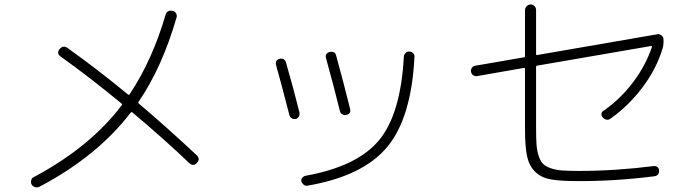

<svg xmlns="http://www.w3.org/2000/svg" viewBox="-20 -793 3040 848"><path d="M155.3 31.2Q146.5 36.1 135.7 33.7Q125 31.2 120.1 22.5Q115.2 14.6 117.7 3.9Q120.1 -6.8 128.9 -10.7Q377 -142.6 517.6 -328.1Q520.5 -332 516.6 -335.9Q377 -451.2 247.1 -543.9Q228.5 -557.6 243.2 -576.2Q258.8 -594.7 278.3 -581.1Q411.1 -486.3 544.9 -376Q548.8 -372.1 552.7 -377Q652.3 -526.4 710.9 -726.6Q717.8 -750 742.2 -745.1Q752 -743.2 757.3 -734.4Q762.7 -725.6 759.8 -715.8Q696.3 -496.1 591.8 -342.8Q588.9 -339.8 592.8 -335.9Q721.7 -226.6 848.6 -107.4Q866.2 -90.8 849.6 -73.2Q834 -56.6 816.4 -72.3Q706.1 -177.7 565.4 -295.9Q561.5 -299.8 556.6 -294.9Q410.2 -103.5 155.3 31.2Z M1336.9 27.3Q1328.1 28.3 1320.8 22.5Q1313.5 16.6 1310.5 7.8Q1309.6 -1 1314.9 -7.8Q1320.3 -14.6 1329.1 -16.6Q1557.6 -57.6 1653.8 -173.3Q1750 -289.1 1763.7 -543Q1764.6 -552.7 1772 -559.6Q1779.3 -566.4 1789.1 -565.4Q1798.8 -564.5 1805.2 -557.6Q1811.5 -550.8 1810.5 -541Q1796.9 -271.5 1689.5 -143.1Q1582 -14.6 1336.9 27.3ZM1257.8 -286.1Q1219.7 -433.6 1199.2 -505.9Q1194.3 -528.3 1215.3 -533.2Q1236.3 -538.1 1243.2 -516.6Q1273.4 -413.1 1302.7 -295.9Q1304.7 -287.1 1299.8 -278.3Q1294.9 -269.5 1286.1 -267.6Q1276.4 -265.6 1268.1 -271Q1259.8 -276.4 1257.8 -286.1ZM1436.5 -563.5Q1460 -568.4 1464.8 -546.9Q1498 -426.8 1526.4 -311.5Q1531.2 -290 1508.8 -285.2Q1500 -283.2 1491.7 -288.1Q1483.4 -293 1481.4 -301.8Q1455.1 -409.2 1419.9 -536.1Q1414.1 -557.6 1436.5 -563.5Z M2087.9 -457Q2078.1 -455.1 2070.3 -460.4Q2062.5 -465.8 2060.5 -475.6Q2058.6 -485.4 2064.5 -493.7Q2070.3 -502 2080.1 -502.9L2294.9 -540Q2298.8 -540 2298.8 -545.9V-749Q2298.8 -758.8 2306.6 -766.1Q2314.5 -773.4 2324.2 -773.4Q2334 -773.4 2340.8 -766.1Q2347.7 -758.8 2347.7 -749V-553.7Q2347.7 -549.8 2351.6 -549.8L2882.8 -641.6Q2890.6 -643.6 2899.4 -638.2Q2908.2 -632.8 2910.2 -623Q2912.1 -596.7 2906.2 -578.1Q2878.9 -488.3 2817.4 -406.7Q2755.9 -325.2 2675.8 -268.6Q2668 -262.7 2658.2 -264.6Q2648.4 -266.6 2641.6 -274.9Q2634.8 -283.2 2636.7 -292Q2638.7 -300.8 2648.4 -305.7Q2720.7 -356.4 2776.4 -430.2Q2832 -503.9 2859.4 -585.9Q2861.3 -589.8 2855.5 -589.8L2351.6 -502.9Q2347.7 -502.9 2347.7 -497.1V-228.5Q2347.7 -182.6 2349.6 -154.8Q2351.6 -127 2359.4 -103.5Q2367.2 -80.1 2378.9 -68.8Q2390.6 -57.6 2413.1 -49.8Q2435.5 -42 2463.9 -40Q2492.2 -38.1 2537.1 -38.1Q2699.2 -38.1 2867.2 -59.6Q2877 -60.5 2883.8 -55.2Q2890.6 -49.8 2890.6 -41Q2892.6 -18.6 2871.1 -14.6Q2695.3 7.8 2529.3 6.8Q2453.1 6.8 2411.1 -1Q2369.1 -8.8 2342.8 -35.2Q2316.4 -61.5 2307.6 -104Q2298.8 -146.5 2298.8 -221.7V-489.3Q2298.8 -493.2 2294.9 -493.2Z"/></svg>

Font: Rounded-L Mgen+ 1mn light
Style: Regular
Weight: 200
Designer: [Source Han Sans]
Ryoko NISHIZUKA  (kana & ideographs); Paul D. Hunt (Latin, Greek & Cyrillic); Wenlong ZHANG  (bopomofo
Version: Version 1.059.20150602